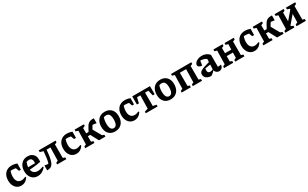

<svg xmlns="http://www.w3.org/2000/svg" viewBox="367 -2447 7072 4402"><g transform="rotate(-30 3903.5 -245.5)"><path d="M242 11Q179 11 132 -20.5Q85 -52 59 -108.5Q33 -165 33 -240Q33 -322 63 -380.5Q93 -439 147 -470.5Q201 -502 274 -502Q309 -502 344.5 -495Q380 -488 413 -474L397 -378Q315 -409 223 -409Q203 -409 183.5 -404Q164 -399 147 -390L204 -438Q186 -394 176.5 -349.5Q167 -305 167 -263Q167 -208 183.5 -170Q200 -132 230.5 -112Q261 -92 304 -92Q329 -92 357.5 -99.5Q386 -107 418 -121L428 -98Q356 11 242 11ZM360 -311 300 -474H413L411 -311Z M678 11Q612 11 563 -20Q514 -51 486.5 -107.5Q459 -164 459 -240Q459 -318 488 -377Q517 -436 569 -468.5Q621 -501 693 -501Q753 -501 796.5 -477.5Q840 -454 864 -411.5Q888 -369 887 -310L885 -246Q819 -234 763.5 -226.5Q708 -219 654 -214.5Q600 -210 539 -207L540 -277L766 -278L768 -317Q768 -364 745 -389.5Q722 -415 680 -415Q663 -415 646 -410.5Q629 -406 612 -398Q598 -365 590.5 -330Q583 -295 583 -261Q583 -177 622.5 -133.5Q662 -90 735 -90Q798 -90 881 -122L891 -98Q847 -45 792.5 -17Q738 11 678 11Z M926 3V-125L1051 -107L998 -62Q1017 -87 1031 -131.5Q1045 -176 1054.5 -240.5Q1064 -305 1071 -390L1081 -481L1131 -403L986 -445V-491H1433V-449Q1423 -442 1409.5 -435.5Q1396 -429 1377 -424V-65L1433 -46V0H1191V-41Q1206 -49 1218 -55.5Q1230 -62 1245 -67L1253 -415H1151Q1141 -293 1125.5 -211.5Q1110 -130 1085 -81.5Q1060 -33 1021 -13.5Q982 6 926 3Z M1700 11Q1637 11 1590 -20.5Q1543 -52 1517 -108.5Q1491 -165 1491 -240Q1491 -322 1521 -380.5Q1551 -439 1605 -470.5Q1659 -502 1732 -502Q1767 -502 1802.5 -495Q1838 -488 1871 -474L1855 -378Q1773 -409 1681 -409Q1661 -409 1641.5 -404Q1622 -399 1605 -390L1662 -438Q1644 -394 1634.5 -349.5Q1625 -305 1625 -263Q1625 -208 1641.5 -170Q1658 -132 1688.5 -112Q1719 -92 1762 -92Q1787 -92 1815.5 -99.5Q1844 -107 1876 -121L1886 -98Q1814 11 1700 11ZM1818 -311 1758 -474H1871L1869 -311Z M1936 0V-42Q1949 -49 1963 -56Q1977 -63 1992 -68L2000 -426L1936 -445V-491H2181V-449Q2157 -435 2124 -424V-65L2179 -47V0ZM2068 -208V-284H2245V-208ZM2298 0 2169 -241 2271 -324 2431 -41 2408 -70 2469 -47V0ZM2252 -221 2163 -241 2244 -389Q2262 -422 2284 -446Q2306 -470 2338 -483.5Q2370 -497 2415 -497Q2423 -497 2431 -497Q2439 -497 2448 -496V-368L2328 -384L2375 -414Q2365 -404 2353 -387Q2341 -370 2329 -351Z M2725 11Q2654 11 2603.5 -19Q2553 -49 2525.5 -105Q2498 -161 2498 -239Q2498 -320 2527 -379Q2556 -438 2609.5 -470Q2663 -502 2737 -502Q2809 -502 2860.5 -472Q2912 -442 2940 -387Q2968 -332 2968 -256Q2968 -173 2938.5 -113Q2909 -53 2855 -21Q2801 11 2725 11ZM2733 -70Q2764 -70 2786.5 -89Q2809 -108 2820.5 -147.5Q2832 -187 2832 -246Q2832 -304 2820.5 -341.5Q2809 -379 2785.5 -397Q2762 -415 2728 -415Q2704 -415 2672.5 -406Q2641 -397 2594 -379L2673 -432Q2653 -389 2643.5 -344Q2634 -299 2634 -243Q2634 -184 2645.5 -146Q2657 -108 2679.5 -89Q2702 -70 2733 -70Z M3237 11Q3174 11 3127 -20.5Q3080 -52 3054 -108.5Q3028 -165 3028 -240Q3028 -322 3058 -380.5Q3088 -439 3142 -470.5Q3196 -502 3269 -502Q3304 -502 3339.5 -495Q3375 -488 3408 -474L3392 -378Q3310 -409 3218 -409Q3198 -409 3178.5 -404Q3159 -399 3142 -390L3199 -438Q3181 -394 3171.5 -349.5Q3162 -305 3162 -263Q3162 -208 3178.5 -170Q3195 -132 3225.5 -112Q3256 -92 3299 -92Q3324 -92 3352.5 -99.5Q3381 -107 3413 -121L3423 -98Q3351 11 3237 11ZM3355 -311 3295 -474H3408L3406 -311Z M3932 -491V-276H3881L3848 -418H3760V-65L3850 -47V0H3538V-42Q3560 -50 3582.5 -56.5Q3605 -63 3628 -68L3636 -418H3548L3515 -276H3462V-491Z M4193 11Q4122 11 4071.5 -19Q4021 -49 3993.5 -105Q3966 -161 3966 -239Q3966 -320 3995 -379Q4024 -438 4077.5 -470Q4131 -502 4205 -502Q4277 -502 4328.5 -472Q4380 -442 4408 -387Q4436 -332 4436 -256Q4436 -173 4406.5 -113Q4377 -53 4323 -21Q4269 11 4193 11ZM4201 -70Q4232 -70 4254.5 -89Q4277 -108 4288.5 -147.5Q4300 -187 4300 -246Q4300 -304 4288.5 -341.5Q4277 -379 4253.5 -397Q4230 -415 4196 -415Q4172 -415 4140.5 -406Q4109 -397 4062 -379L4141 -432Q4121 -389 4111.5 -344Q4102 -299 4102 -243Q4102 -184 4113.5 -146Q4125 -108 4147.5 -89Q4170 -70 4201 -70Z M4489 0V-42Q4502 -49 4515 -55.5Q4528 -62 4545 -68L4553 -426L4489 -445V-491H5026V-449Q5013 -442 4999.5 -435.5Q4986 -429 4970 -424V-65L5026 -47V0H4783V-41Q4795 -47 4807.5 -55Q4820 -63 4836 -68L4844 -414H4679V-65L4730 -47V0Z M5479 8Q5443 8 5412 -16.5Q5381 -41 5369 -92L5382 -374Q5312 -422 5212 -422Q5196 -422 5180 -420Q5164 -418 5150 -415L5227 -452L5205 -300Q5154 -303 5128 -321Q5102 -339 5102 -370Q5102 -406 5130 -435.5Q5158 -465 5205 -483Q5252 -501 5308 -501Q5367 -501 5416.5 -478.5Q5466 -456 5502 -413V-95L5589 -104Q5588 -71 5573 -45.5Q5558 -20 5533.5 -6Q5509 8 5479 8ZM5270 11Q5189 10 5141.5 -27.5Q5094 -65 5094 -127Q5094 -154 5106 -175Q5118 -196 5151 -214.5Q5184 -233 5244.5 -253.5Q5305 -274 5401 -300V-233L5196 -202L5237 -220Q5232 -205 5230 -190Q5228 -175 5228 -161Q5228 -123 5244 -104Q5260 -85 5294 -85Q5317 -85 5341.5 -93Q5366 -101 5393 -118V-105Q5367 -70 5337.5 -41.5Q5308 -13 5270 11Z M5906 0V-41Q5919 -49 5933 -56Q5947 -63 5961 -68L5969 -426L5906 -445V-491H6149V-449Q6136 -442 6123 -435.5Q6110 -429 6093 -424V-65L6149 -47V0ZM5611 0V-42Q5623 -49 5636 -55.5Q5649 -62 5666 -68L5674 -426L5611 -445V-491H5853V-449Q5840 -441 5827 -435Q5814 -429 5799 -424V-65L5853 -47V0ZM5742 -207V-284H6031V-207Z M6416 11Q6353 11 6306 -20.5Q6259 -52 6233 -108.5Q6207 -165 6207 -240Q6207 -322 6237 -380.5Q6267 -439 6321 -470.5Q6375 -502 6448 -502Q6483 -502 6518.5 -495Q6554 -488 6587 -474L6571 -378Q6489 -409 6397 -409Q6377 -409 6357.5 -404Q6338 -399 6321 -390L6378 -438Q6360 -394 6350.5 -349.5Q6341 -305 6341 -263Q6341 -208 6357.5 -170Q6374 -132 6404.5 -112Q6435 -92 6478 -92Q6503 -92 6531.5 -99.5Q6560 -107 6592 -121L6602 -98Q6530 11 6416 11ZM6534 -311 6474 -474H6587L6585 -311Z M6652 0V-42Q6665 -49 6679 -56Q6693 -63 6708 -68L6716 -426L6652 -445V-491H6897V-449Q6873 -435 6840 -424V-65L6895 -47V0ZM6784 -208V-284H6961V-208ZM7014 0 6885 -241 6987 -324 7147 -41 7124 -70 7185 -47V0ZM6968 -221 6879 -241 6960 -389Q6978 -422 7000 -446Q7022 -470 7054 -483.5Q7086 -497 7131 -497Q7139 -497 7147 -497Q7155 -497 7164 -496V-368L7044 -384L7091 -414Q7081 -404 7069 -387Q7057 -370 7045 -351Z M7362 -21 7355 -121 7657 -474V-365ZM7231 0V-42Q7243 -49 7256 -55.5Q7269 -62 7286 -68L7294 -426L7231 -445V-491H7471V-449Q7459 -441 7446 -435Q7433 -429 7418 -424L7419 -65L7473 -47V0ZM7531 0V-42Q7545 -50 7560 -56.5Q7575 -63 7588 -68L7596 -424L7531 -445V-491H7776V-449Q7753 -435 7720 -424V-65L7776 -47V0Z"/></g></svg>

Font: Piazzolla 24pt
Style: Bold
Weight: 700
Designer: Juan Pablo del Peral
Foundry: Huerta Tipografica
Version: Version 2.005